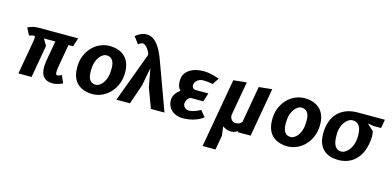

<svg xmlns="http://www.w3.org/2000/svg" viewBox="-88 -1340 4374 2140"><g transform="rotate(15 2099.5 -270.0)"><path d="M577 -450 533 -200Q527 -167 525.2 -145.8Q523.5 -124.5 525 -112.5Q526.5 -100.5 531 -96Q535.5 -91.5 542.5 -91.5Q551 -91.5 559.8 -94Q568.5 -96.5 575.5 -100Q584 -104 592 -109L630 -21.5Q621 -17.5 609 -12.2Q597 -7 582.5 -2.5Q568 2 551 5.2Q534 8.5 515 8.5Q479 8.5 454.2 -1Q429.5 -10.5 413.8 -26.5Q398 -42.5 390 -63.8Q382 -85 379.2 -109Q376.5 -133 377.8 -158Q379 -183 382 -206.5L425 -450H293L337.5 -376L271.5 0H119.5L181 -349Q190.5 -403 192.2 -427.2Q194 -451.5 180 -451.5Q171 -451.5 161.5 -449Q152 -446.5 143.5 -444Q134 -441 125 -437L82 -520.5Q91 -525 103 -530Q115 -535 129.5 -539.5Q144 -544 161 -547Q178 -550 196.5 -550H661L630 -450Z M950 8.5Q890.5 3.5 847.5 -18.2Q804.5 -40 778 -76.5Q751.5 -113 741.2 -163.5Q731 -214 736.5 -276.5Q742 -338 768.5 -391.5Q795 -445 836.8 -484Q878.5 -523 933.2 -543.2Q988 -563.5 1049.5 -558.5Q1109 -553.5 1152 -531.8Q1195 -510 1221.8 -473.8Q1248.5 -437.5 1259 -387.8Q1269.5 -338 1264 -276.5Q1260.5 -235.5 1247 -197.2Q1233.5 -159 1212.2 -126.2Q1191 -93.5 1162.8 -67Q1134.5 -40.5 1100.8 -22.5Q1067 -4.5 1029 3.8Q991 12 950 8.5ZM1105.5 -264Q1109 -299 1108.8 -330.8Q1108.5 -362.5 1100.8 -387.2Q1093 -412 1076 -428.2Q1059 -444.5 1028.5 -448.5Q1003 -452 979.8 -438.8Q956.5 -425.5 938.5 -401.8Q920.5 -378 908.8 -347.5Q897 -317 894.5 -285.5Q891.5 -250 892.2 -218.2Q893 -186.5 900.8 -161.8Q908.5 -137 925.2 -121Q942 -105 970.5 -101.5Q998 -98 1021.2 -111.5Q1044.5 -125 1062.2 -148.5Q1080 -172 1091.2 -202.5Q1102.5 -233 1105.5 -264Z M1648.5 0 1564.5 -226 1525 -437.5 1485 -227 1406.5 0H1250L1463 -574Q1458.5 -596 1447.5 -615.8Q1436.5 -635.5 1423.5 -650.2Q1410.5 -665 1397.5 -673.8Q1384.5 -682.5 1376 -682.5Q1369 -682.5 1363.2 -681.2Q1357.5 -680 1351.5 -677Q1345.5 -674 1338.8 -669.5Q1332 -665 1322.5 -658.5L1263 -737.5Q1292 -762.5 1324.8 -776.5Q1357.5 -790.5 1391 -790.5Q1419 -790.5 1443 -780Q1467 -769.5 1487.5 -751.5Q1508 -733.5 1525.2 -709.5Q1542.5 -685.5 1557 -658.5Q1571.5 -631.5 1583.5 -602.5Q1595.5 -573.5 1605.5 -546L1805 0Z M2222.5 -332.5 2190.5 -233H2056Q2044.5 -233 2034.5 -227.8Q2024.5 -222.5 2016.2 -213.2Q2008 -204 2002.2 -191.2Q1996.5 -178.5 1994 -164Q1991.5 -150 1995.5 -137Q1999.5 -124 2008.5 -114Q2017.5 -104 2031.5 -98Q2045.5 -92 2063.5 -92Q2084.5 -92 2107.5 -98.5Q2130.5 -105 2149.5 -113Q2172 -122 2193.5 -134L2251 -65.5Q2229 -46.5 2197 -30.5Q2169.5 -17 2127.5 -5.2Q2085.5 6.5 2027 8.5Q1988.5 10 1953.2 -0.5Q1918 -11 1891.8 -33Q1865.5 -55 1850.5 -88Q1835.5 -121 1838 -164.5Q1839 -182.5 1845.5 -198.5Q1852 -214.5 1862.2 -229.2Q1872.5 -244 1886 -256.8Q1899.5 -269.5 1914.5 -281Q1892 -303.5 1884.2 -331.8Q1876.5 -360 1878.5 -396Q1880.5 -442 1903.2 -473.8Q1926 -505.5 1960.8 -525Q1995.5 -544.5 2039 -552.5Q2082.5 -560.5 2126.5 -558.5Q2156.5 -557 2185.8 -551.2Q2215 -545.5 2238.5 -538.5Q2266 -530.5 2290.5 -521L2241.5 -447Q2224 -450 2205 -452.5Q2189 -455 2168.8 -456.8Q2148.5 -458.5 2128 -458.5Q2108.5 -458.5 2092 -452Q2075.5 -445.5 2063.2 -435.5Q2051 -425.5 2043.2 -412.8Q2035.5 -400 2033.5 -387.5Q2031.5 -376 2034 -366Q2036.5 -356 2042 -348.5Q2047.5 -341 2055.5 -336.8Q2063.5 -332.5 2073.5 -332.5Z M2652 -13.5Q2627.5 4.5 2603 9.5Q2578.5 14.5 2556 11.2Q2533.5 8 2513.2 -1Q2493 -10 2476.5 -20L2490.5 83L2461 250H2312L2452.5 -546.5L2604.5 -562.5L2535.5 -172.5Q2533 -159 2536.8 -144.8Q2540.5 -130.5 2548.5 -119Q2556.5 -107.5 2568.2 -99.8Q2580 -92 2593.5 -91.5Q2614.5 -90.5 2634.5 -97.2Q2654.5 -104 2672 -125.5L2746 -546.5L2898 -562.5L2799 0H2650Z M3200 8.5Q3140.5 3.5 3097.5 -18.2Q3054.5 -40 3028 -76.5Q3001.5 -113 2991.2 -163.5Q2981 -214 2986.5 -276.5Q2992 -338 3018.5 -391.5Q3045 -445 3086.8 -484Q3128.5 -523 3183.2 -543.2Q3238 -563.5 3299.5 -558.5Q3359 -553.5 3402 -531.8Q3445 -510 3471.8 -473.8Q3498.5 -437.5 3509 -387.8Q3519.5 -338 3514 -276.5Q3510.5 -235.5 3497 -197.2Q3483.5 -159 3462.2 -126.2Q3441 -93.5 3412.8 -67Q3384.5 -40.5 3350.8 -22.5Q3317 -4.5 3279 3.8Q3241 12 3200 8.5ZM3355.5 -264Q3359 -299 3358.8 -330.8Q3358.5 -362.5 3350.8 -387.2Q3343 -412 3326 -428.2Q3309 -444.5 3278.5 -448.5Q3253 -452 3229.8 -438.8Q3206.5 -425.5 3188.5 -401.8Q3170.5 -378 3158.8 -347.5Q3147 -317 3144.5 -285.5Q3141.5 -250 3142.2 -218.2Q3143 -186.5 3150.8 -161.8Q3158.5 -137 3175.2 -121Q3192 -105 3220.5 -101.5Q3248 -98 3271.2 -111.5Q3294.5 -125 3312.2 -148.5Q3330 -172 3341.2 -202.5Q3352.5 -233 3355.5 -264Z M3575.5 -275.5Q3580.5 -332 3600.5 -383.2Q3620.5 -434.5 3658 -473.5Q3695.5 -512.5 3752.5 -535.5Q3809.5 -558.5 3888.5 -558.5H4199L4181.5 -458.5H4095L4026 -469.5L4102 -400Q4105.5 -383 4107.2 -368.8Q4109 -354.5 4109 -340.2Q4109 -326 4107.2 -310.5Q4105.5 -295 4103 -275.5Q4093 -202 4065.8 -147.2Q4038.5 -92.5 3997.5 -56.5Q3956.5 -20.5 3903.5 -4Q3850.5 12.5 3789 8.5Q3722 4.5 3678.5 -20.2Q3635 -45 3610.5 -83.8Q3586 -122.5 3578.2 -172Q3570.5 -221.5 3575.5 -275.5ZM3722.5 -275.5Q3722 -242.5 3724 -211.2Q3726 -180 3734.8 -154.8Q3743.5 -129.5 3760.2 -112.8Q3777 -96 3806.5 -91.5Q3835.5 -87 3861.5 -102Q3887.5 -117 3907.8 -143.5Q3928 -170 3940.5 -205Q3953 -240 3955.5 -275.5Q3957.5 -309 3955.5 -340Q3953.5 -371 3944.5 -395.8Q3935.5 -420.5 3918 -437.2Q3900.5 -454 3871 -458.5Q3839 -463.5 3812 -447.8Q3785 -432 3765.2 -404.8Q3745.5 -377.5 3734.2 -343Q3723 -308.5 3722.5 -275.5Z"/></g></svg>

Font: B612
Style: Bold Italic
Weight: 700
Italic angle: -10°
Designer: Nicolas Chauveau, Thomas Paillot, Jonathan Favre-Lamarine, Jean-Luc Vinot
Foundry: AIRBUS
Version: Version 1.008